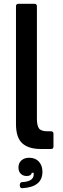

<svg xmlns="http://www.w3.org/2000/svg" viewBox="-20 -783 329 1009"><path d="M195 0Q130 0 97 -30Q64 -60 64 -131V-750Q64 -763 77 -763H161Q174 -763 174 -750V-158Q174 -123 185 -108Q196 -93 230 -93H248Q261 -93 261 -80V-13Q261 0 248 0ZM84 191Q84 174 97 174Q154 171 157 137V125H147Q144 142 120 142Q101 142 89 130Q77 118 77 97Q77 74 92.5 60Q108 46 133 46Q166 46 184.5 66.5Q203 87 203 120Q203 200 97 206Q84 206 84 191Z"/></svg>

Font: Open Sauce Two Medium
Style: Regular
Weight: 500
Designer: Alfredo Marco Pradil
Foundry: Creative Sauce Fz LLC
Version: Version 1.477